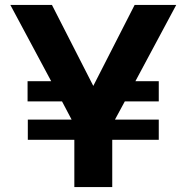

<svg xmlns="http://www.w3.org/2000/svg" viewBox="-20 -760 758 780"><path d="M93 -192V-274H271L232 -348H92V-430H188L22 -740H191L359 -411L527 -740H696L530 -430H625V-348H487L447 -274H625V-192H436V0H282V-192Z"/></svg>

Font: Be Vietnam Pro
Style: Bold
Weight: 700
Designer: Lam Bao, Tony Le, Vietanh Nguyen
Foundry: Yellow Type Foundry
Version: Version 1.002; ttfautohint (v1.8.3)